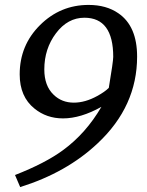

<svg xmlns="http://www.w3.org/2000/svg" viewBox="-20 -703 596 780"><path d="M537 -473Q537 -271 377 -121Q251 -2 62 57L41 8Q164 -40 236 -93Q329 -161 392 -269Q308 -222 236 -222Q169 -222 120 -262Q60 -310 60 -401Q60 -519 142.5 -601Q225 -683 340 -683Q412 -683 461 -649Q537 -597 537 -473ZM440 -472Q440 -631 323 -631Q255 -631 207.5 -568Q160 -505 160 -421Q160 -354 198 -318Q231 -286 280 -286Q326 -286 375 -313Q406 -330 422 -346Q440 -454 440 -472Z"/></svg>

Font: Apparatus SIL
Style: Italic
Weight: 400
Italic angle: -11°
Version: Version 1.0